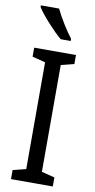

<svg xmlns="http://www.w3.org/2000/svg" viewBox="-103 -985 506 1027"><g transform="rotate(10 150.0 -471.5)"><path d="M131 -943H32V-934C57 -893 126 -818 168 -783H222V-795C193 -832 152 -898 131 -943ZM263 0V-49L192 -67V-647L263 -665V-714H36V-665L107 -647V-67L36 -49V0Z"/></g></svg>

Font: Noto Sans Lao Condensed
Style: Regular
Weight: 400
Width: 3
Designer: Monotype Design Team
Foundry: Monotype Imaging Inc.
Version: Version 2.004